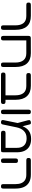

<svg xmlns="http://www.w3.org/2000/svg" viewBox="1566 -2193 637 3809"><g transform="rotate(90 1884.5 -288.5)"><path d="M528 10Q510 10 500.5 5Q491 0 487 -9.5Q483 -19 483 -29V-274Q483 -328 471.5 -369Q460 -410 436.5 -437.5Q413 -465 379 -478.5Q345 -492 298 -492H77Q64 -492 53.5 -495.5Q43 -499 37 -509Q31 -519 31 -537Q31 -556 37 -565Q43 -574 53 -578Q63 -582 76 -582H295Q364 -582 416 -562.5Q468 -543 502.5 -504.5Q537 -466 554.5 -409Q572 -352 572 -276V-36Q572 -23 568.5 -12.5Q565 -2 555.5 4Q546 10 528 10Z M737 10Q719 10 709.5 4Q700 -2 696 -12.5Q692 -23 692 -35V-537Q692 -549 696 -559Q700 -569 709.5 -575Q719 -581 737 -581L1033 -582Q1101 -582 1152.5 -562.5Q1204 -543 1239 -504.5Q1274 -466 1291.5 -409Q1309 -352 1309 -276V-36Q1309 -23 1306 -12.5Q1303 -2 1293.5 4Q1284 10 1265 10Q1247 10 1237.5 5Q1228 0 1224.5 -9.5Q1221 -19 1221 -29V-274Q1221 -328 1209 -368.5Q1197 -409 1173.5 -437Q1150 -465 1116 -478.5Q1082 -492 1036 -492H782V-36Q782 -23 778.5 -12.5Q775 -2 765.5 4Q756 10 737 10Z M1916 10Q1900 10 1890 5.5Q1880 1 1875.5 -8Q1871 -17 1871 -28V-274Q1871 -328 1859.5 -368.5Q1848 -409 1824.5 -437Q1801 -465 1766.5 -478.5Q1732 -492 1686 -492H1475Q1461 -492 1451 -495.5Q1441 -499 1435 -509Q1429 -519 1429 -537Q1429 -556 1435 -565Q1441 -574 1451 -578Q1461 -582 1474 -582H1683Q1751 -582 1802.5 -562Q1854 -542 1889 -503.5Q1924 -465 1942 -408Q1960 -351 1960 -276V-35Q1960 -21 1956 -11Q1952 -1 1942 4.5Q1932 10 1916 10ZM1465 10Q1451 10 1441 6.5Q1431 3 1425 -6.5Q1419 -16 1419 -34Q1419 -53 1425 -62.5Q1431 -72 1441 -75.5Q1451 -79 1464 -79H1998Q2011 -79 2021 -75.5Q2031 -72 2037 -62.5Q2043 -53 2043 -34Q2043 -16 2037 -6.5Q2031 3 2020.5 6.5Q2010 10 1997 10Z M2199 10Q2181 10 2172 4Q2163 -2 2159.5 -12.5Q2156 -23 2156 -35V-538Q2156 -550 2159.5 -560Q2163 -570 2172.5 -576Q2182 -582 2200 -582Q2219 -582 2228.5 -575.5Q2238 -569 2241 -559.5Q2244 -550 2244 -537V-34Q2244 -22 2240.5 -12Q2237 -2 2227.5 4Q2218 10 2199 10Z M3001 -307V-35Q3001 -17 2997.5 -7Q2994 3 2984.5 6.5Q2975 10 2957 10H2619Q2606 10 2596 6Q2586 2 2580 -7.5Q2574 -17 2574 -35Q2574 -54 2580 -63.5Q2586 -73 2596 -76.5Q2606 -80 2620 -80H2913V-304Q2913 -368 2891 -411Q2869 -454 2826.5 -476Q2784 -498 2721 -498Q2674 -498 2638 -483Q2602 -468 2575.5 -441Q2549 -414 2532 -377.5Q2515 -341 2506 -298L2452 -38Q2450 -25 2446 -14Q2442 -3 2432.5 3.5Q2423 10 2406 10Q2379 10 2368.5 -1.5Q2358 -13 2362 -35L2433 -382L2465 -362Q2475 -399 2490.5 -432.5Q2506 -466 2527 -494.5Q2548 -523 2577.5 -543.5Q2607 -564 2646 -575.5Q2685 -587 2737 -587Q2823 -587 2881.5 -554.5Q2940 -522 2970.5 -459.5Q3001 -397 3001 -307ZM2431 -280 2366 -523Q2363 -537 2362.5 -548.5Q2362 -560 2370 -568.5Q2378 -577 2397 -581Q2420 -586 2431 -581Q2442 -576 2446 -565.5Q2450 -555 2452 -546L2499 -358Z M3678 10Q3660 10 3650 5Q3640 0 3636.5 -9.5Q3633 -19 3633 -29V-274Q3633 -346 3612 -394.5Q3591 -443 3550 -467.5Q3509 -492 3448 -492H3160Q3147 -492 3136.5 -495.5Q3126 -499 3120 -509Q3114 -519 3114 -537Q3114 -556 3120 -565Q3126 -574 3136.5 -578Q3147 -582 3159 -582H3445Q3536 -582 3597.5 -547Q3659 -512 3690 -444.5Q3721 -377 3721 -276V-36Q3721 -23 3718 -12.5Q3715 -2 3705.5 4Q3696 10 3678 10ZM3168 10Q3150 10 3140.5 4Q3131 -2 3127.5 -12.5Q3124 -23 3124 -35V-282Q3124 -295 3127.5 -305Q3131 -315 3141 -320.5Q3151 -326 3169 -326Q3187 -326 3196.5 -320Q3206 -314 3209.5 -304Q3213 -294 3213 -281V-34Q3213 -22 3209 -12Q3205 -2 3196 4Q3187 10 3168 10Z"/></g></svg>

Font: Fredoka SemiExpanded
Style: Regular
Weight: 400
Width: 6
Designer: Ben Nathan
Foundry: Milena B. Brandão, Ben Nathan
Version: Version 2.001